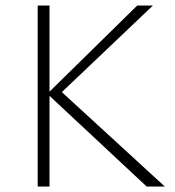

<svg xmlns="http://www.w3.org/2000/svg" viewBox="-20 -678 637 698"><path d="M513 0 152 -337 479 -658H536L190 -329L193 -354L579 0ZM117 0V-658H160V0Z"/></svg>

Font: Ysabeau Infant ExtraLight
Style: Regular
Weight: 250
Designer: Christian Thalmann (Catharsis Fonts)
Version: Version 2.001;gftools[0.9.30]; featfreeze: ss01,ss02,lnum